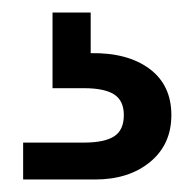

<svg xmlns="http://www.w3.org/2000/svg" viewBox="-20 -27 312 307"><path d="M125 58Q184 57 219 83Q254 109 254 157Q254 204 220 232Q186 260 132 260H17V201H114Q147 201 162.5 191Q178 181 178 157Q178 134 162.5 124Q147 114 114 114H64V-7H125Z"/></svg>

Font: Fz Poppins
Style: Regular
Weight: 400
Designer: Ninad Kale (Devanagari), Jonny Pinhorn (Latin)
Foundry: Indian Type Foundry
Version: Vit hóa bi Vntype.Com & FontZin.Com